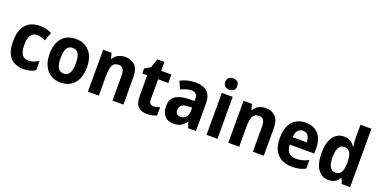

<svg xmlns="http://www.w3.org/2000/svg" viewBox="-19 -1549 4634 2348"><g transform="rotate(20 2298.0 -375.5)"><path d="M278 10Q163 10 102.5 -58Q42 -126 42 -270Q42 -411 107 -483.5Q172 -556 287 -556Q338 -556 376 -546Q414 -536 444 -520L403 -409Q372 -423 345 -431Q318 -439 291 -439Q186 -439 186 -271Q186 -188 213.5 -148Q241 -108 292 -108Q331 -108 364.5 -119.5Q398 -131 429 -152V-31Q398 -10 362.5 0Q327 10 278 10Z M1001 -274Q1001 -189 973 -125Q945 -61 890.5 -25.5Q836 10 756 10Q682 10 627.5 -25Q573 -60 543.5 -124Q514 -188 514 -274Q514 -406 577 -481Q640 -556 759 -556Q830 -556 885 -523.5Q940 -491 970.5 -428Q1001 -365 1001 -274ZM658 -274Q658 -191 681.5 -148.5Q705 -106 758 -106Q810 -106 833 -148.5Q856 -191 856 -274Q856 -357 833 -398.5Q810 -440 757 -440Q705 -440 681.5 -398.5Q658 -357 658 -274Z M1399 -556Q1480 -556 1527.5 -508Q1575 -460 1575 -358V0H1433V-321Q1433 -379 1415.5 -408.5Q1398 -438 1357 -438Q1298 -438 1276.5 -394Q1255 -350 1255 -259V0H1113V-546H1223L1241 -476H1249Q1272 -517 1312 -536.5Q1352 -556 1399 -556Z M1926 -107Q1946 -107 1966.5 -111.5Q1987 -116 2008 -123V-15Q1984 -4 1952.5 3Q1921 10 1883 10Q1811 10 1768.5 -29.5Q1726 -69 1726 -168V-436H1662V-501L1737 -546L1776 -662H1868V-546H2001V-436H1868V-170Q1868 -107 1926 -107Z M2315 -557Q2414 -557 2466.5 -508.5Q2519 -460 2519 -363V0H2418L2392 -74H2389Q2357 -30 2321.5 -10Q2286 10 2225 10Q2154 10 2112.5 -36Q2071 -82 2071 -162Q2071 -249 2127 -291Q2183 -333 2293 -337L2378 -340V-364Q2378 -449 2302 -449Q2268 -449 2233.5 -438.5Q2199 -428 2163 -410L2119 -509Q2160 -532 2210.5 -544.5Q2261 -557 2315 -557ZM2327 -251Q2267 -249 2241.5 -226Q2216 -203 2216 -164Q2216 -129 2233.5 -113Q2251 -97 2280 -97Q2321 -97 2349.5 -126Q2378 -155 2378 -207V-253Z M2729 -761Q2763 -761 2784.5 -744Q2806 -727 2806 -687Q2806 -648 2784 -631Q2762 -614 2729 -614Q2695 -614 2673 -631Q2651 -648 2651 -687Q2651 -727 2672.5 -744Q2694 -761 2729 -761ZM2799 -546V0H2657V-546Z M3226 -556Q3307 -556 3354.5 -508Q3402 -460 3402 -358V0H3260V-321Q3260 -379 3242.5 -408.5Q3225 -438 3184 -438Q3125 -438 3103.5 -394Q3082 -350 3082 -259V0H2940V-546H3050L3068 -476H3076Q3099 -517 3139 -536.5Q3179 -556 3226 -556Z M3748 -556Q3853 -556 3913 -490.5Q3973 -425 3973 -308V-236H3654Q3656 -170 3687.5 -134.5Q3719 -99 3779 -99Q3824 -99 3863 -109Q3902 -119 3944 -141V-29Q3906 -9 3864.5 0.5Q3823 10 3768 10Q3648 10 3580 -61Q3512 -132 3512 -269Q3512 -411 3575.5 -483.5Q3639 -556 3748 -556ZM3749 -451Q3710 -451 3685 -423Q3660 -395 3657 -333H3840Q3839 -386 3817 -418.5Q3795 -451 3749 -451Z M4244 10Q4157 10 4105.5 -63Q4054 -136 4054 -273Q4054 -411 4106 -483.5Q4158 -556 4245 -556Q4295 -556 4330.5 -534.5Q4366 -513 4388 -476H4393Q4390 -498 4387 -525.5Q4384 -553 4384 -580V-760H4526V0H4416L4391 -67H4384Q4362 -32 4329 -11Q4296 10 4244 10ZM4291 -105Q4344 -105 4367 -142Q4390 -179 4391 -256V-277Q4391 -357 4368.5 -397.5Q4346 -438 4290 -438Q4245 -438 4221.5 -395.5Q4198 -353 4198 -272Q4198 -189 4222 -147Q4246 -105 4291 -105Z"/></g></svg>

Font: Noto Sans Devanagari UI SemiCondensed
Style: Bold
Weight: 700
Width: 4
Designer: Jelle Bosma - Monotype Design Team
Foundry: Monotype Imaging Inc.
Version: Version 2.004; ttfautohint (v1.8.4.7-5d5b)